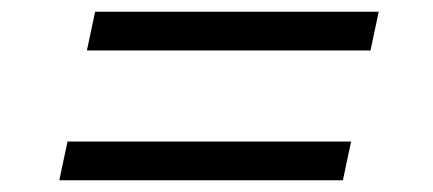

<svg xmlns="http://www.w3.org/2000/svg" viewBox="-20 -479 738 327"><path d="M128 -393 142 -459H625L611 -393ZM81 -172 95 -238H578L564 -172Z"/></svg>

Font: Be Vietnam Pro Light
Style: Italic
Weight: 300
Italic angle: -12°
Designer: Lam Bao, Tony Le, Vietanh Nguyen
Foundry: Yellow Type Foundry
Version: Version 1.002; ttfautohint (v1.8.3)